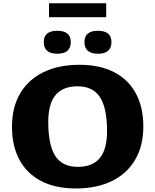

<svg xmlns="http://www.w3.org/2000/svg" viewBox="-20 -1104 920 1138"><path d="M451 -720Q571.5 -720 656.2 -676.2Q741 -632.5 785.2 -550.5Q829.5 -468.5 829.5 -354.5Q829.5 -240 781.2 -157.5Q733 -75 643.2 -31Q553.5 13 429.5 13Q308.5 13 224 -31Q139.5 -75 95.2 -157Q51 -239 51 -353Q51 -467.5 99.2 -549.8Q147.5 -632 237.2 -676Q327 -720 451 -720ZM441.5 -115Q527 -115 570.8 -166.2Q614.5 -217.5 614.5 -327Q614.5 -462.5 573 -527.5Q531.5 -592.5 439 -592.5Q353.5 -592.5 309.8 -541.2Q266 -490 266 -380.5Q266 -245 307.5 -180Q349 -115 441.5 -115ZM319.5 -785.5Q239.5 -785.5 239.5 -855Q239.5 -921.5 319.5 -921.5Q399.5 -921.5 399.5 -855Q399.5 -785.5 319.5 -785.5ZM560.5 -785.5Q480.5 -785.5 480.5 -855Q480.5 -921.5 560.5 -921.5Q640.5 -921.5 640.5 -855Q640.5 -785.5 560.5 -785.5ZM270.5 -1002V-1084.5H609.5V-1002Z"/></svg>

Font: Newsreader 6pt
Style: Bold
Weight: 700
Designer: Hugues Gentile
Foundry: Production Type
Version: Version 1.003; ttfautohint (v1.8.3)